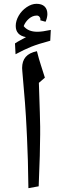

<svg xmlns="http://www.w3.org/2000/svg" viewBox="-20 -983 320 1013"><path d="M185.1 -545.9Q191.9 -347.7 191.9 -314.9V-272Q191.9 -185.5 184.1 0L129.9 9.8Q127.9 -149.4 122.6 -254.9L120.1 -306.2Q114.7 -424.8 97.7 -607.9L96.7 -624Q96.7 -660.6 115.5 -682.6Q134.3 -704.6 174.8 -712.9Q186 -668.5 195.8 -639.2L216.8 -573.2ZM192.4 -876 193.4 -881.8Q193.4 -888.2 188 -894.5Q182.6 -900.9 174.3 -900.9Q151.9 -900.9 132.8 -884.5Q113.8 -868.2 105 -845.2Q128.4 -815.4 176.8 -815.4Q203.1 -815.4 248 -825.2L245.1 -768.1Q181.2 -751 145.3 -736.6Q109.4 -722.2 62 -696.8L59.1 -753.9Q72.8 -763.2 87.9 -771Q103 -778.8 117.2 -787.1Q63 -796.9 63 -846.2Q63 -873 78.6 -900.1Q94.2 -927.2 120.6 -945.1Q147 -962.9 172.4 -962.9Q200.7 -962.9 215.3 -948.7Q230 -934.6 230 -908.2Q230 -899.9 227.1 -887.7Q224.1 -875.5 220.2 -868.2Z"/></svg>

Font: Droid Arabic Naskh
Style: Regular
Weight: 400
Designer: Pascal Zoghbi
Foundry: Ascender Corporation
Version: Version 1.00